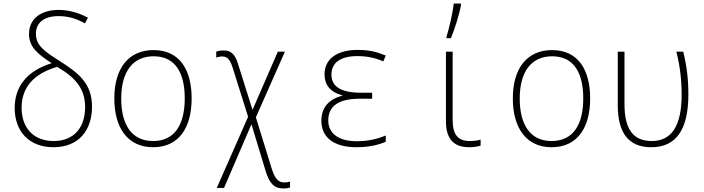

<svg xmlns="http://www.w3.org/2000/svg" viewBox="-20 -822 3981 1085"><path d="M282 10C424 10 500 -85 500 -219C500 -353 421 -411 316 -478C233 -531 183 -564 183 -631C183 -692 226 -731 312 -731C362 -731 410 -718 460 -690L477 -722C421 -752 365 -766 311 -766C213 -766 144 -717 144 -630C144 -557 192 -517 272 -465C131 -421 63 -332 63 -212C63 -77 147 10 282 10ZM283 -25C172 -25 102 -97 102 -213C102 -333 177 -408 303 -444C407 -384 461 -320 461 -217C461 -101 398 -25 283 -25Z M845 10C990 10 1063 -99 1063 -266C1063 -426 996 -539 848 -539C708 -539 626 -438 626 -266C626 -99 702 10 845 10ZM845 -25C723 -25 665 -119 665 -265C665 -416 730 -504 848 -504C975 -504 1024 -404 1024 -266C1024 -119 968 -25 845 -25Z M1582 243C1598 243 1610 241 1619 237V204C1611 207 1600 209 1588 209C1553 209 1534 191 1513 123L1426 -159L1590 -530H1550L1407 -201L1326 -458C1310 -513 1287 -537 1245 -537C1227 -537 1211 -534 1202 -530V-497C1213 -500 1223 -503 1237 -503C1262 -503 1279 -488 1294 -442L1382 -162L1205 240H1246L1401 -120L1481 144C1502 211 1526 243 1582 243Z M1995 10C2068 10 2124 -5 2160 -21V-56C2112 -37 2062 -24 1996 -24C1888 -24 1835 -72 1835 -141C1835 -226 1898 -264 2013 -264H2083V-298H2020C1907 -298 1853 -333 1853 -400C1853 -468 1904 -505 2000 -505C2058 -505 2106 -493 2146 -475L2160 -508C2111 -528 2070 -540 1999 -540C1900 -540 1814 -499 1814 -402C1814 -346 1841 -304 1914 -283V-281C1836 -261 1796 -212 1796 -140C1796 -51 1859 10 1995 10Z M2503 -614V-606H2528C2549 -657 2575 -737 2585 -793V-802H2544C2538 -745 2518 -661 2503 -614ZM2632 10C2655 10 2681 6 2696 1V-33C2681 -28 2658 -25 2636 -25C2570 -25 2538 -58 2538 -144V-530H2500V-138C2500 -34 2546 10 2632 10Z M3097 10C3242 10 3315 -99 3315 -266C3315 -426 3248 -539 3100 -539C2960 -539 2878 -438 2878 -266C2878 -99 2954 10 3097 10ZM3097 -25C2975 -25 2917 -119 2917 -265C2917 -416 2982 -504 3100 -504C3227 -504 3276 -404 3276 -266C3276 -119 3220 -25 3097 -25Z M3660 10C3801 10 3870 -89 3870 -289C3870 -375 3861 -449 3841 -530H3802C3823 -449 3832 -367 3832 -287C3832 -112 3776 -25 3663 -25C3559 -25 3509 -91 3509 -233V-530H3471V-228C3471 -71 3532 10 3660 10Z"/></svg>

Font: Noto Sans Mono SemiCondensed ExtraLight
Style: Regular
Weight: 200
Width: 4
Designer: Monotype Design Team
Foundry: Monotype Imaging Inc.
Version: Version 2.014